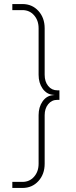

<svg xmlns="http://www.w3.org/2000/svg" viewBox="-20 -750 375 950"><path d="M91 180H41V150H91Q126 150 148.5 124.5Q171 99 171 60V-180Q171 -220 190.5 -248Q210 -276 241 -279L251 -280L241 -281Q210 -284 190.5 -312Q171 -340 171 -380V-610Q171 -649 148.5 -674.5Q126 -700 91 -700H41V-730H91Q139 -730 170 -696Q201 -662 201 -610V-380Q201 -346 218.5 -324.5Q236 -303 264 -303H274V-256H264Q236 -256 218.5 -234.5Q201 -213 201 -180V60Q201 112 170 146Q139 180 91 180Z"/></svg>

Font: Metropolitano Thin
Style: Regular
Weight: 250
Designer: Fonts by Alex Slobzheninov & Chris M. Simpson / Changes by Cristiano Sobral
Foundry: Fonts by Alex Slobzheninov & Chris M. Simpson / Changes by Cristiano Sobral
Version: Version 1.00;August 30, 2020;FontCreator 13.0.0.2681 64-bit